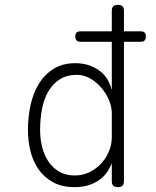

<svg xmlns="http://www.w3.org/2000/svg" viewBox="-20 -760 640 790"><path d="M311 -588Q300 -588 295 -593.5Q290 -599 290 -610Q290 -621 295 -626Q300 -631 311 -631H440V-715Q440 -728 446 -734Q452 -740 465 -740Q478 -740 484 -734Q490 -728 490 -715V-631H559Q570 -631 575 -626Q580 -621 580 -610Q580 -599 575 -593.5Q570 -588 559 -588H490V-15Q490 -2 484 4Q478 10 465 10Q452 10 446 4Q440 -2 440 -15V-88Q434 -73 423.5 -56Q413 -39 395 -24.5Q377 -10 350.5 0Q324 10 287 10Q235 10 198.5 -10Q162 -30 139 -62.5Q116 -95 105.5 -137.5Q95 -180 95 -225Q95 -277 105.5 -326.5Q116 -376 139.5 -414.5Q163 -453 200 -476.5Q237 -500 290 -500Q345 -500 386 -471.5Q427 -443 440 -389V-588ZM288 -38Q321 -38 349 -52Q377 -66 397 -88Q417 -110 428.5 -138Q440 -166 440 -194V-295Q440 -321 428 -349Q416 -377 396 -400Q376 -423 350.5 -437.5Q325 -452 297 -452Q254 -452 225 -433Q196 -414 178 -382.5Q160 -351 152.5 -310Q145 -269 145 -225Q145 -188 153.5 -154.5Q162 -121 179.5 -95Q197 -69 224 -53.5Q251 -38 288 -38Z"/></svg>

Font: Maple Mono Thin
Style: Regular
Weight: 250
Monospace: yes
Designer: subframe7536
Version: Version 7.000